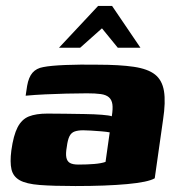

<svg xmlns="http://www.w3.org/2000/svg" viewBox="-20 -620 593 644"><path d="M233 4Q159 4 113.5 0.5Q68 -3 46 -15.5Q24 -28 18.5 -52Q13 -76 18 -115Q25 -166 39 -193Q53 -220 77 -229.5Q101 -239 139 -239Q165 -239 198.5 -238.5Q232 -238 264.5 -237.5Q297 -237 322 -235Q347 -233 355 -230Q359 -255 357 -270Q355 -285 345.5 -293.5Q336 -302 318 -304.5Q300 -307 272 -307Q238 -307 202 -306Q166 -305 132 -303.5Q98 -302 66 -299L71 -332Q76 -361 89 -376Q102 -391 125 -395Q150 -400 199.5 -402Q249 -404 307 -403Q381 -403 428.5 -396Q476 -389 500 -370Q524 -351 530 -314.5Q536 -278 527 -219L499 -22Q477 -9 406.5 -2.5Q336 4 233 4ZM243 -68Q272 -68 296 -70Q320 -72 334 -77L348 -176Q338 -178 320 -179.5Q302 -181 285 -182Q268 -183 259 -183Q242 -183 230.5 -179Q219 -175 213 -163Q207 -151 204 -127Q200 -105 202.5 -92Q205 -79 214.5 -73.5Q224 -68 243 -68ZM178 -460 309 -600H356L451 -460H375L322 -525L249 -460Z"/></svg>

Font: Genos ExtraBold
Style: Italic
Weight: 800
Italic angle: -8°
Version: Version 1.010